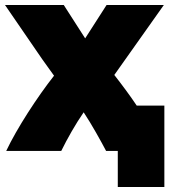

<svg xmlns="http://www.w3.org/2000/svg" viewBox="-63 -576 680 771"><path d="M-43 -556 60 -406C91 -360 121 -317 154 -272C87 -187 5 -61 -38 30H183C207 -19 241 -79 273 -125C305 -77 343 -8 363 30H410V175H597V-152H486C460 -191 428 -234 396 -275L595 -556H365L279 -422L193 -556Z"/></svg>

Font: Repo ExtraBlack
Style: Regular
Weight: 400
Designer: Stefan Peev
Foundry: Context Ltd
Version: Version 001.502